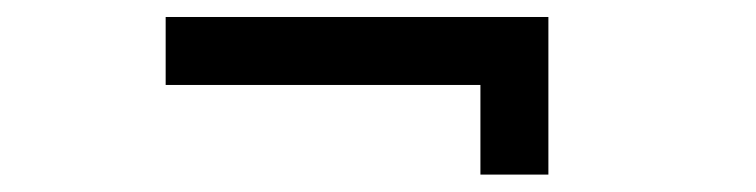

<svg xmlns="http://www.w3.org/2000/svg" viewBox="-20 -364 890 226"><path d="M625.5 -344V-158.5H545.5V-264H175V-344Z"/></svg>

Font: League Mono Wide
Style: Regular
Weight: 400
Width: 8
Designer: Tyler Finck
Foundry: The League of Moveable Type / Tyler Finck
Version: Version 2.210